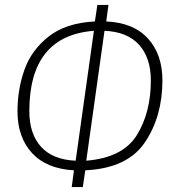

<svg xmlns="http://www.w3.org/2000/svg" viewBox="-20 -737 706 779"><path d="M326 -46 316 22H271L280 -46Q169 -52 110 -116Q51 -180 51 -285Q51 -374 79 -453.5Q107 -533 177 -588.5Q247 -644 365 -650L375 -717H420L411 -650Q522 -645 580.5 -580.5Q639 -516 639 -411Q639 -265 568 -159.5Q497 -54 326 -46ZM361 -612Q99 -592 99 -286Q99 -194 146.5 -141.5Q194 -89 287 -85ZM592 -411Q592 -502 544.5 -555Q497 -608 404 -612L330 -85Q478 -97 535 -188.5Q592 -280 592 -411Z"/></svg>

Font: Fira Sans Extra Condensed ExtraLight
Style: Italic
Weight: 275
Width: 3
Italic angle: -8°
Designer: Carrois Corporate & Edenspiekermann AG
Foundry: Carrois Corporate GbR & Edenspiekermann AG
Version: Version 4.203